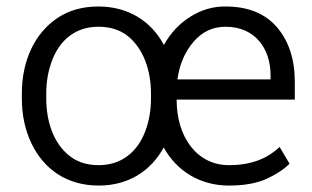

<svg xmlns="http://www.w3.org/2000/svg" viewBox="-20 -558 956 588"><path d="M46.9 -257.3C46.9 -206.1 56.6 -160.6 75.7 -120.1C113.8 -39.6 185.1 10.3 282.2 10.3C373.5 10.3 442.4 -34.7 481.4 -106.4C521 -34.2 592.8 10.3 681.2 10.3C727.5 10.3 766.1 3.4 796.4 -10.3C826.2 -23.9 849.6 -39.6 866.7 -56.6L836.4 -107.9C802.7 -76.2 755.4 -52.2 681.2 -52.2C580.6 -52.2 521 -141.6 521 -251.5V-252.9H882.8V-307.6C882.8 -376 864.7 -431.6 828.6 -474.1C792.5 -516.6 739.7 -538.1 670.9 -538.1C632.3 -538.6 596.2 -527.8 563 -506.8C529.3 -485.8 502.4 -457 481.9 -420.4C443.4 -492.7 373.5 -538.1 281.2 -538.1C232.9 -538.1 191.4 -526.4 156.7 -503.4C86.4 -456.5 46.9 -373 46.9 -271ZM670.9 -476.1C762.7 -476.1 808.6 -407.2 808.6 -328.1V-314.9H523.4C529.8 -361.3 546.4 -399.4 572.8 -430.2C599.1 -460.9 631.8 -476.1 670.9 -476.1ZM121.6 -271C121.6 -307.1 127.4 -340.8 139.2 -372.1C162.6 -434.6 210.4 -476.1 281.2 -476.1C316.9 -476.1 347.2 -466.8 371.1 -447.8C418.9 -409.7 442.4 -343.3 442.4 -271V-257.3C442.4 -220.7 436.5 -186.5 424.8 -155.8C400.9 -93.3 353 -52.2 282.2 -52.2C246.6 -52.2 216.8 -61.5 192.9 -80.6C145 -118.2 121.6 -183.6 121.6 -257.3Z"/></svg>

Font: Vazirmatn Light
Style: Regular
Weight: 300
Designer: Saber Rastikerdar
Foundry: Saber Rastikerdar
Version: Version 33.003